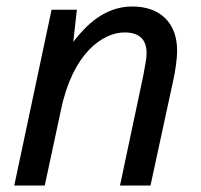

<svg xmlns="http://www.w3.org/2000/svg" viewBox="-20 -569 619 592"><path d="M24 3H118L168 -230C204 -405 297 -469 364 -469C409 -469 432 -448 432 -405C432 -386 427 -368 422 -337L350 3H444L515 -325C520 -349 526 -383 526 -414C526 -499 473 -549 388 -549C301 -549 244 -489 206 -440L217 -539H139Z"/></svg>

Font: BC Sans
Style: Italic
Weight: 400
Italic angle: -12°
Designer: Monotype Design Team
Designer: Province of B.C.
Foundry: Monotype Imaging Inc.
Version: Version 2.000;GOOG;noto-source:20170915:90ef993387c0